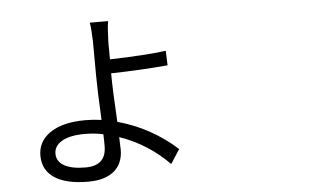

<svg xmlns="http://www.w3.org/2000/svg" viewBox="-54 -850 1608 975"><g transform="rotate(-5 750.0 -362.0)"><path d="M358.4 40Q252 40 193.4 4.9Q127 -34.2 127 -113.3Q127 -182.6 185.5 -225.6Q251 -272.5 370.1 -272.5Q411.1 -272.5 452.1 -266.6Q444.3 -422.9 444.3 -491.2Q444.3 -627 443.4 -668Q441.4 -735.4 435.5 -763.7H529.3Q523.4 -734.4 521.5 -668Q520.5 -650.4 521.5 -607.4Q521.5 -583 521.5 -569.3Q704.1 -574.2 807.6 -587.9L810.5 -513.7Q682.6 -502 521.5 -498V-491.2Q521.5 -418 531.2 -250Q701.2 -203.1 832 -85L785.2 -12.7Q677.7 -122.1 534.2 -171.9Q534.2 -168 534.2 -160.2Q536.1 -122.1 536.1 -107.4Q536.1 -43 496.1 -3.9Q449.2 40 358.4 40ZM350.6 -33.2Q456.1 -33.2 456.1 -132.8Q456.1 -139.6 456.1 -156.2Q455.1 -179.7 455.1 -193.4Q410.2 -203.1 360.4 -203.1Q286.1 -203.1 245.1 -179.7Q204.1 -156.2 204.1 -116.2Q204.1 -76.2 242.2 -54.7Q280.3 -33.2 350.6 -33.2Z"/></g></svg>

Font: Bpmf GenYo Gothic R
Style: R
Weight: 400
Foundry: But Ko
Version: Version 1.320